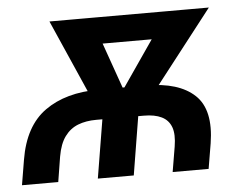

<svg xmlns="http://www.w3.org/2000/svg" viewBox="-44 -591 816 644"><g transform="rotate(-5 364.0 -269.5)"><path d="M4.9 0 19 -84.5Q37.6 -196.8 107.9 -246.8Q178.2 -296.9 288.6 -296.9H449.2Q558.6 -296.9 612.1 -246.8Q665.5 -196.8 647.5 -84.5L633.3 0H512.2L526.4 -84.5Q533.2 -125.5 524.2 -149.9Q515.1 -174.3 491.9 -185.5Q468.8 -196.8 432.6 -196.8H272Q237.3 -196.8 210.4 -186.3Q183.6 -175.8 165.8 -151.4Q147.9 -127 140.6 -84.5L127 0ZM260.3 0 303.2 -259.8H423.8L381.3 0ZM293 -201.7 144.5 -539.1H284.2L390.1 -238.8L371.1 -201.7ZM342.3 -201.7 337.9 -241.7 542.5 -539.1H681.2L418.5 -201.7ZM218.8 -449.7 233.4 -539.1H608.9L594.2 -449.7Z"/></g></svg>

Font: Inter 18pt SemiBold
Style: Italic
Weight: 600
Italic angle: -9.3988°
Designer: Rasmus Andersson
Foundry: rsms
Version: Version 4.001;git-66647c0bb